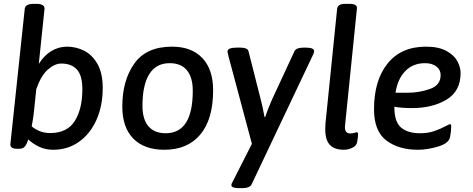

<svg xmlns="http://www.w3.org/2000/svg" viewBox="-20 -773 2465 1000"><path d="M127 -47Q120 -23 110 -10.5Q100 2 79 2H69Q33 2 34 -22L109 -728Q112 -753 157 -753H169Q212 -753 212 -728L182 -440Q210 -485 248 -507.5Q286 -530 329 -530Q376 -530 418 -509Q460 -488 487.5 -440Q515 -392 515 -315Q515 -222 482.5 -149Q450 -76 391.5 -34.5Q333 7 257 7Q216 7 183 -9Q150 -25 127 -47ZM409 -308Q409 -380 380.5 -411Q352 -442 299 -442Q264 -442 228.5 -410Q193 -378 169 -309L155 -176Q149 -134 145 -115Q161 -101 185.5 -90.5Q210 -80 241 -80Q330 -80 369.5 -143Q409 -206 409 -308Z M617 -218Q617 -354 679.5 -442Q742 -530 876 -530Q978 -530 1034 -470.5Q1090 -411 1090 -303Q1090 -152 1023.5 -72.5Q957 7 836 7Q731 7 674 -51.5Q617 -110 617 -218ZM984 -300Q984 -370 953.5 -407Q923 -444 864 -444Q793 -444 757.5 -387Q722 -330 722 -222Q722 -152 753 -115.5Q784 -79 843 -79Q984 -79 984 -300Z M1616 -507Q1616 -500 1612 -491L1291 186Q1282 207 1240 207H1224Q1185 207 1185 191Q1185 184 1192 173L1292 -24L1170 -480Q1169 -487 1167 -493.5Q1165 -500 1165 -505Q1165 -525 1214 -525H1231Q1269 -525 1274 -507L1338 -255Q1345 -230 1358 -163H1361Q1376 -208 1397 -255L1514 -507Q1523 -525 1562 -525H1572Q1616 -525 1616 -507Z M1674 -100Q1674 -119 1675 -129L1736 -728Q1738 -741 1748.5 -747Q1759 -753 1781 -753H1799Q1842 -753 1839 -729L1777 -119Q1773 -78 1804 -78Q1815 -78 1825 -81Q1835 -84 1838 -84Q1845 -84 1845 -75Q1845 -58 1840 -32Q1836 -13 1814.5 -3Q1793 7 1771 7Q1722 7 1698 -18.5Q1674 -44 1674 -100Z M2034 -217V-215Q2034 -139 2068.5 -109Q2103 -79 2168 -79Q2209 -79 2241 -90Q2273 -101 2303 -117Q2319 -126 2323 -126Q2327 -126 2328.5 -124Q2330 -122 2330 -114Q2330 -89 2324 -59Q2317 -26 2261 -9.5Q2205 7 2157 7Q2056 7 1992 -41.5Q1928 -90 1928 -204Q1928 -354 1998.5 -442Q2069 -530 2199 -530Q2264 -530 2304.5 -508Q2345 -486 2362 -454.5Q2379 -423 2379 -393Q2379 -298 2305.5 -254Q2232 -210 2126 -210Q2074 -210 2034 -217ZM2040 -290H2104Q2163 -290 2219 -309.5Q2275 -329 2275 -382Q2275 -410 2252.5 -427Q2230 -444 2194 -444Q2131 -444 2091 -403Q2051 -362 2040 -290Z"/></svg>

Font: Asap-MediumItalic
Style: Italic
Weight: 500
Italic angle: -6°
Designer: Pablo Cosgaya
Foundry: Omnibus-Type
Version: Version 2.000; ttfautohint (v1.8)